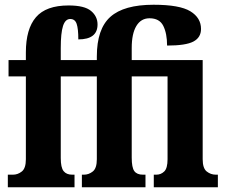

<svg xmlns="http://www.w3.org/2000/svg" viewBox="-20 -789 954 809"><path d="M13 -53H35Q55 -53 72 -66.5Q89 -80 89 -118V-467H16V-536H89V-568Q89 -667 131.5 -716.5Q174 -766 269 -766Q336 -766 363.5 -743Q391 -720 391 -686Q391 -623 310 -623Q310 -668 303 -688.5Q296 -709 276 -709Q255 -709 245.5 -679.5Q236 -650 236 -587V-536H388V-551Q388 -667 445 -718Q502 -769 627 -769Q737 -769 782 -741.5Q827 -714 827 -667Q827 -631 795 -614Q763 -597 684 -597Q684 -648 668 -680Q652 -712 610 -712Q574 -712 554.5 -679.5Q535 -647 535 -587V-536H834V-118Q834 -80 851 -66.5Q868 -53 889 -53H898V0H628V-53H639Q658 -53 672 -66.5Q686 -80 686 -118V-467H535V-125Q535 -83 546 -68Q557 -53 582 -53H593V0H325V-53H334Q354 -53 371 -66.5Q388 -80 388 -118V-467H236V-123Q236 -83 248 -68Q260 -53 284 -53H294V0H13Z"/></svg>

Font: Noto Serif CondExtraBold
Style: Regular
Weight: 800
Width: 3
Designer: Monotype Design Team
Foundry: Monotype Imaging Inc.
Version: Version 1.001